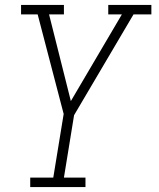

<svg xmlns="http://www.w3.org/2000/svg" viewBox="-20 -550 640 775"><path d="M102 205V167H195L237 -90L132 -492H65V-530H238V-492H178L266 -142L472 -492H417V-530H591V-492H519L279 -85L238 167H325V205Z"/></svg>

Font: Iosevka Slab XLtExObl
Style: Regular
Weight: 200
Width: 7
Italic angle: -9°
Monospace: yes
Designer: Belleve Invis
Foundry: Belleve Invis
Version: Version 11.1.1; ttfautohint (v1.8.3)